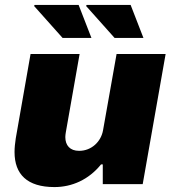

<svg xmlns="http://www.w3.org/2000/svg" viewBox="-20 -746 707 779"><path d="M445 -592H562L510 -726H332L329 -722ZM234 -592H351L299 -726H121L118 -722ZM201 13C272 13 340 -17 390 -79H397V1H559L652 -527H453L398 -217C390 -172 352 -134 301 -134C264 -134 245 -156 245 -190C245 -196 246 -202 247 -209L303 -527H104L44 -185C41 -165 39 -147 39 -129C39 -39 90 13 201 13Z"/></svg>

Font: Archivo Black
Style: Italic
Weight: 900
Italic angle: -10°
Designer: Hector Gatti
Foundry: Omnibus-Type
Version: Version 2.001